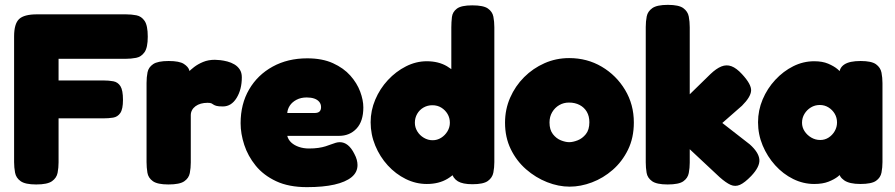

<svg xmlns="http://www.w3.org/2000/svg" viewBox="-20 -750 3681 790"><path d="M129 9Q84 9 65 -4.5Q46 -18 42 -39.5Q38 -61 38 -83V-600Q38 -652 58.5 -671.5Q79 -691 132 -691H498Q521 -691 541.5 -687Q562 -683 575 -664Q588 -645 588 -599Q588 -554 574.5 -535Q561 -516 540 -512Q519 -508 496 -508H221V-419H405Q428 -419 446.5 -415.5Q465 -412 475.5 -395.5Q486 -379 486 -339Q486 -301 475 -285Q464 -269 445.5 -266Q427 -263 404 -263H221V-82Q221 -60 217 -39Q213 -18 194 -4.5Q175 9 129 9Z M673 9Q628 9 609 -4.5Q590 -18 586.5 -39.5Q583 -61 583 -83V-409Q583 -432 587 -452.5Q591 -473 610 -486Q629 -499 674 -499Q718 -499 736.5 -487Q755 -475 759 -460.5Q763 -446 763 -438L747 -444Q747 -444 755 -453Q763 -462 778.5 -474Q794 -486 815.5 -495Q837 -504 864 -504Q873 -504 886.5 -502.5Q900 -501 915.5 -497Q931 -493 944.5 -485Q958 -477 966.5 -464Q975 -451 975 -432Q975 -382 953.5 -347Q932 -312 897 -312Q878 -312 870 -314.5Q862 -317 858.5 -319.5Q855 -322 850.5 -324.5Q846 -327 834 -327Q819 -327 806.5 -323.5Q794 -320 784.5 -313Q775 -306 770 -296.5Q765 -287 765 -276V-81Q765 -59 761 -38Q757 -17 738 -4Q719 9 673 9Z M1243 20Q1168 20 1116 -4.5Q1064 -29 1032 -68.5Q1000 -108 985 -154Q970 -200 970 -243Q970 -322 1005 -382Q1040 -442 1102 -476Q1164 -510 1244 -510Q1306 -510 1350 -490Q1394 -470 1421.5 -439Q1449 -408 1462 -373Q1475 -338 1475 -308Q1475 -251 1447 -221Q1419 -191 1375 -191H1162Q1166 -175 1178.5 -163.5Q1191 -152 1210 -145.5Q1229 -139 1251 -139Q1273 -139 1290 -141.5Q1307 -144 1319.5 -148Q1332 -152 1342.5 -156Q1353 -160 1361.5 -162.5Q1370 -165 1378 -165Q1396 -165 1411 -153Q1426 -141 1438 -117Q1445 -104 1448 -92.5Q1451 -81 1451 -71Q1451 -41 1426.5 -21Q1402 -1 1356 9.5Q1310 20 1243 20ZM1162 -285H1274Q1288 -285 1294.5 -291Q1301 -297 1301 -309Q1301 -322 1293.5 -331Q1286 -340 1273 -344.5Q1260 -349 1242 -349Q1218 -349 1200 -339.5Q1182 -330 1172.5 -315.5Q1163 -301 1162 -285Z M1736 7Q1691 7 1649.5 -13.5Q1608 -34 1575.5 -69.5Q1543 -105 1524 -151Q1505 -197 1505 -247Q1505 -295 1524 -340Q1543 -385 1576 -420.5Q1609 -456 1650.5 -477Q1692 -498 1736 -498Q1784 -498 1819 -477.5Q1854 -457 1877 -422Q1900 -387 1911.5 -342Q1923 -297 1924 -249Q1925 -200 1914 -154.5Q1903 -109 1880 -72.5Q1857 -36 1821.5 -14.5Q1786 7 1736 7ZM1760 -173Q1779 -173 1795 -183Q1811 -193 1821 -209.5Q1831 -226 1831 -245Q1831 -265 1821.5 -281Q1812 -297 1796 -307Q1780 -317 1759 -317Q1739 -317 1722.5 -307.5Q1706 -298 1696.5 -281.5Q1687 -265 1687 -245Q1687 -226 1697 -209.5Q1707 -193 1724 -183Q1741 -173 1760 -173ZM1924 8Q1884 8 1864 -4Q1844 -16 1837 -42V-637Q1837 -659 1839.5 -680Q1842 -701 1860 -714.5Q1878 -728 1923 -728Q1969 -728 1987.5 -715Q2006 -702 2010 -681.5Q2014 -661 2014 -638V-83Q2014 -61 2010 -40Q2006 -19 1987.5 -5.5Q1969 8 1924 8Z M2324 18Q2278 18 2231 -0.5Q2184 -19 2144.5 -53.5Q2105 -88 2081.5 -136.5Q2058 -185 2058 -245Q2058 -300 2079 -348Q2100 -396 2136.5 -432.5Q2173 -469 2220.5 -490Q2268 -511 2322 -511Q2396 -511 2456 -475.5Q2516 -440 2552 -380Q2588 -320 2588 -246Q2588 -183 2564 -134Q2540 -85 2501 -51Q2462 -17 2415.5 0.5Q2369 18 2324 18ZM2322 -165Q2337 -165 2356.5 -172.5Q2376 -180 2390.5 -198Q2405 -216 2405 -247Q2405 -272 2394.5 -290Q2384 -308 2365 -318Q2346 -328 2321 -328Q2299 -328 2281 -317.5Q2263 -307 2252 -288.5Q2241 -270 2241 -246Q2241 -216 2255 -198Q2269 -180 2288 -172.5Q2307 -165 2322 -165Z M3065 -156Q3102 -123 3104.5 -93.5Q3107 -64 3071 -26Q3044 2 3024.5 10.5Q3005 19 2986 10.5Q2967 2 2941 -21L2818 -136V-81Q2818 -59 2814 -38Q2810 -17 2791.5 -4Q2773 9 2727 9Q2682 9 2663 -4.5Q2644 -18 2640.5 -39Q2637 -60 2637 -82V-639Q2637 -662 2641 -682.5Q2645 -703 2664 -716.5Q2683 -730 2728 -730Q2773 -730 2791.5 -716.5Q2810 -703 2814 -682Q2818 -661 2818 -638V-362L2903 -445Q2927 -468 2948 -476.5Q2969 -485 2989.5 -477.5Q3010 -470 3033 -445Q3072 -403 3070.5 -377Q3069 -351 3033 -315L2952 -244Z M3520 7Q3475 7 3453.5 -8Q3432 -23 3433 -42H3447Q3442 -35 3427.5 -23.5Q3413 -12 3389 -2.5Q3365 7 3330 7Q3285 7 3243.5 -13.5Q3202 -34 3169.5 -70Q3137 -106 3118 -151.5Q3099 -197 3099 -247Q3099 -296 3118 -341Q3137 -386 3170 -421.5Q3203 -457 3244 -477.5Q3285 -498 3330 -498Q3364 -498 3387.5 -488Q3411 -478 3425.5 -466Q3440 -454 3445 -446H3434Q3433 -471 3454.5 -485Q3476 -499 3521 -499Q3566 -499 3584.5 -485.5Q3603 -472 3607 -451Q3611 -430 3611 -408V-83Q3611 -61 3607 -40Q3603 -19 3584.5 -6Q3566 7 3520 7ZM3355 -174Q3374 -174 3389.5 -184Q3405 -194 3414.5 -210.5Q3424 -227 3424 -246Q3424 -266 3414.5 -282Q3405 -298 3389 -308Q3373 -318 3353 -318Q3333 -318 3316.5 -308Q3300 -298 3290 -281.5Q3280 -265 3280 -245Q3280 -226 3290.5 -210Q3301 -194 3318 -184Q3335 -174 3355 -174Z"/></svg>

Font: Fredoka
Style: Bold
Weight: 700
Designer: Ben Nathan
Foundry: Milena B. Brandão, Ben Nathan
Version: Version 2.001